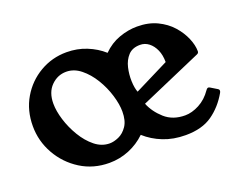

<svg xmlns="http://www.w3.org/2000/svg" viewBox="-82 -594 928 747"><g transform="rotate(-20 382.5 -220.0)"><path d="M258 11Q192 11 139.5 -22Q87 -55 56.5 -109Q26 -163 26 -225Q26 -290 56 -341Q86 -392 136.5 -421.5Q187 -451 247 -451Q291 -451 329.5 -435.5Q368 -420 397 -394Q427 -424 464.5 -437.5Q502 -451 539 -451Q586 -451 621.5 -434Q657 -417 680.5 -390.5Q704 -364 716.5 -334.5Q729 -305 729 -280Q729 -272 721 -269L466 -158Q481 -121 514 -91.5Q547 -62 598 -62Q626 -62 656.5 -78Q687 -94 709 -126Q716 -137 725 -131L753 -114Q761 -109 755 -98Q727 -49 684.5 -19Q642 11 574 11Q523 11 481.5 -5.5Q440 -22 409 -50Q379 -21 340 -5Q301 11 258 11ZM285 -60Q302 -60 322.5 -69Q343 -78 358 -100Q373 -122 373 -160Q373 -190 361.5 -228Q350 -266 329 -300.5Q308 -335 280 -357.5Q252 -380 220 -380Q184 -380 157.5 -353.5Q131 -327 131 -280Q131 -250 142.5 -212.5Q154 -175 175 -140Q196 -105 224 -82.5Q252 -60 285 -60ZM455 -212 597 -283Q597 -312 587.5 -333.5Q578 -355 562 -367.5Q546 -380 526 -380Q494 -380 476.5 -361Q459 -342 452.5 -314Q446 -286 447 -258Q448 -230 455 -212Z"/></g></svg>

Font: Young Serif Light
Style: Regular
Weight: 300
Designer: Bastien Sozeau
Foundry: NBR — Bastien Sozeau
Version: Version 5.001